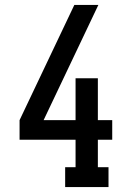

<svg xmlns="http://www.w3.org/2000/svg" viewBox="-20 -755 540 775"><path d="M243 0V-80H285V-191H59V-270L280 -735H377L156 -270H285V-439H375V-270H433V-191H375V-80H418V0Z"/></svg>

Font: Iosevka Slab Medium
Style: Regular
Weight: 500
Monospace: yes
Designer: Belleve Invis
Foundry: Belleve Invis
Version: Version 11.1.1; ttfautohint (v1.8.3)